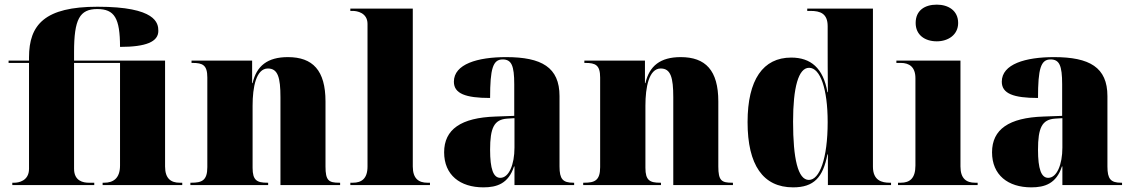

<svg xmlns="http://www.w3.org/2000/svg" viewBox="-20 -797 4878 827"><path d="M33 0H386V-10H362C339 -10 299 -17 299 -70V-526H497V-84C497 -28 467 -10 429 -10H422V0H765V-10H754C717 -10 691 -27 691 -80V-536H299V-573C299 -714 323 -758 399 -758C473 -758 497 -719 497 -595C609 -595 662 -617 662 -664C662 -697 653 -768 400 -768C173 -768 105 -691 105 -550V-536H17V-526H105V-70C105 -17 59 -10 42 -10H33Z M800 0H1135V-10H1131C1087 -10 1068 -20 1068 -74V-342C1068 -421 1083 -502 1134 -502C1177 -502 1188 -463 1188 -378V0H1445V-10H1441C1396 -10 1382 -19 1382 -80V-360C1382 -494 1327 -551 1220 -551C1132 -551 1085 -513 1068 -439H1066V-536H805V-526H809C853 -526 873 -517 873 -463V-77C873 -19 849 -10 804 -10H800Z M1489 0H1832V-10H1821C1784 -10 1758 -27 1758 -80V-760H1489V-750H1500C1516 -750 1563 -743 1563 -694V-80C1563 -27 1537 -10 1500 -10H1489Z M2062 10C2120 10 2170 -6 2194 -80H2196V0H2453V-10H2449C2404 -10 2390 -26 2390 -80V-383C2390 -507 2313 -551 2160 -551C2037 -551 1935 -521 1935 -445C1935 -394 1985 -375 2091 -375C2091 -501 2103 -541 2145 -541C2183 -541 2195 -515 2195 -434V-298L2114 -295C1966 -290 1893 -240 1893 -141C1893 -43 1962 10 2062 10ZM2135 -31C2105 -31 2091 -69 2091 -152C2091 -246 2108 -282 2164 -286L2196 -288V-161C2196 -88 2172 -31 2135 -31Z M2492 0H2827V-10H2823C2779 -10 2760 -20 2760 -74V-342C2760 -421 2775 -502 2826 -502C2869 -502 2880 -463 2880 -378V0H3137V-10H3133C3088 -10 3074 -19 3074 -80V-360C3074 -494 3019 -551 2912 -551C2824 -551 2777 -513 2760 -439H2758V-536H2497V-526H2501C2545 -526 2565 -517 2565 -463V-77C2565 -19 2541 -10 2496 -10H2492Z M3396 10C3486 10 3525 -33 3544 -132H3546V0H3818V-10H3812C3779 -10 3740 -19 3740 -79V-760H3457V-750H3471C3513 -750 3545 -739 3545 -684V-599C3545 -556 3545 -478 3546 -400H3544C3526 -504 3472 -549 3388 -549C3267 -549 3200 -454 3200 -271C3200 -86 3267 10 3396 10ZM3464 -22C3417 -22 3396 -113 3396 -273C3396 -420 3419 -505 3465 -505C3513 -505 3545 -415 3545 -271C3545 -113 3510 -22 3464 -22Z M4015 -619C4064 -619 4107 -647 4107 -698C4107 -752 4064 -777 4015 -777C3963 -777 3924 -752 3924 -698C3924 -647 3963 -619 4015 -619ZM3848 0H4191V-10H4180C4143 -10 4117 -27 4117 -80V-536H3841V-526H3860C3896 -526 3923 -509 3923 -460V-84C3923 -28 3898 -10 3860 -10H3848Z M4422 10C4480 10 4530 -6 4554 -80H4556V0H4813V-10H4809C4764 -10 4750 -26 4750 -80V-383C4750 -507 4673 -551 4520 -551C4397 -551 4295 -521 4295 -445C4295 -394 4345 -375 4451 -375C4451 -501 4463 -541 4505 -541C4543 -541 4555 -515 4555 -434V-298L4474 -295C4326 -290 4253 -240 4253 -141C4253 -43 4322 10 4422 10ZM4495 -31C4465 -31 4451 -69 4451 -152C4451 -246 4468 -282 4524 -286L4556 -288V-161C4556 -88 4532 -31 4495 -31Z"/></svg>

Font: Noto Serif Display Black
Style: Regular
Weight: 900
Designer: Monotype Design Team
Foundry: Monotype Imaging Inc.
Version: Version 2.009